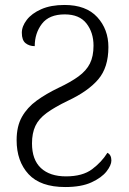

<svg xmlns="http://www.w3.org/2000/svg" viewBox="-20 -744 519 774"><path d="M243 10Q143 10 95 -42Q47 -94 47 -179Q47 -235 68.5 -273Q90 -311 128 -338.5Q166 -366 216 -390Q265 -413 296.5 -436Q328 -459 342.5 -488Q357 -517 357 -560Q357 -613 328.5 -649.5Q300 -686 241 -686Q178 -686 149 -648Q120 -610 120 -558Q98 -558 83 -570Q68 -582 68 -612Q68 -638 88 -664Q108 -690 146.5 -707Q185 -724 240 -724Q327 -724 372 -675Q417 -626 417 -554Q417 -472 376 -424Q335 -376 254 -338Q200 -312 168 -288.5Q136 -265 122.5 -236Q109 -207 109 -166Q109 -100 145 -66.5Q181 -33 246 -33Q313 -33 351.5 -62Q390 -91 413 -128Q429 -120 429 -97Q429 -78 409.5 -53Q390 -28 349 -9Q308 10 243 10Z"/></svg>

Font: Noto Serif SemiCondensed Light
Style: Regular
Weight: 300
Width: 4
Designer: Monotype Design Team
Foundry: Monotype Imaging Inc.
Version: Version 2.013